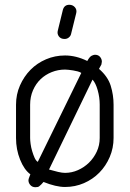

<svg xmlns="http://www.w3.org/2000/svg" viewBox="-20 -782 542 803"><path d="M47 -344Q47 -387 63.5 -424.5Q80 -462 107.5 -490Q135 -518 172.5 -534Q210 -550 252 -550Q298 -550 345 -527Q355 -545 363.5 -549Q372 -553 377 -553Q391 -553 398.5 -544Q406 -535 406 -524Q406 -522 404 -512L394 -494Q431 -462 443 -423.5Q455 -385 455 -344V-205Q455 -163 439 -125.5Q423 -88 395.5 -60Q368 -32 331 -16Q294 0 252 0Q214 0 162 -21L153 -11Q148 -6 143.5 -2.5Q139 1 128 1Q115 1 107 -8Q99 -17 99 -28Q99 -34 107 -53Q81 -72 64 -114.5Q47 -157 47 -205ZM106 -205Q106 -195 108 -180Q110 -165 114.5 -150Q119 -135 124.5 -122.5Q130 -110 138 -105L320 -477Q314 -481 304.5 -483.5Q295 -486 285.5 -487.5Q276 -489 267 -490Q258 -491 252 -491Q223 -491 196.5 -480.5Q170 -470 150 -451Q130 -432 118 -404.5Q106 -377 106 -344ZM252 -59Q280 -59 306 -70.5Q332 -82 352 -101.5Q372 -121 384.5 -147.5Q397 -174 397 -205V-345Q397 -375 388.5 -405Q380 -435 367 -449L185 -73Q206 -67 223 -63Q240 -59 252 -59ZM243 -741Q249 -762 270 -762Q284 -762 293 -752Q302 -742 299 -728L277 -639Q275 -631 267.5 -625Q260 -619 250 -619Q234 -619 226 -630Q218 -641 222 -655Z"/></svg>

Font: VDS
Style: Thin
Weight: 100
Width: 0
Designer: artmaker
Foundry: artmaker
Version: Version 1.000 2012 initial release